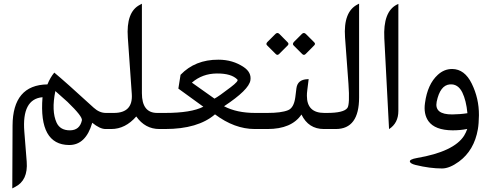

<svg xmlns="http://www.w3.org/2000/svg" viewBox="-20 -717 2730 1067"><path d="M568.8 -89.4C544.4 -89.4 522 -99.1 501 -118.2C394.5 -215.8 321.3 -280.8 281.7 -313.5C266.6 -295.4 253.9 -273.4 243.7 -248C115.2 -246.1 50.3 -169.4 49.8 -18.6L48.3 330.1L63 322.3C112.3 297.9 133.8 251 128.4 181.2L115.2 14.6C105.5 -106 139.2 -169.9 216.3 -176.8C202.1 -0.5 251.5 87.9 363.8 88.9C425.8 89.4 468.8 47.9 492.7 -34.7C521 -11.7 545.4 0 566.4 0H586.4V-89.4ZM287.6 -210.9C322.8 -180.2 345.2 -160.2 355 -150.9C411.6 -96.2 438.5 -62 435.1 -47.9C426.8 -11.2 404.8 6.8 369.6 7.3C333 7.8 307.6 -6.8 294.4 -35.6C274.9 -78.1 272.5 -136.7 287.6 -210.9Z M853.5 -89.4C796.9 -89.4 768.6 -126 768.6 -199.2V-696.3L756.8 -689.9C705.6 -663.6 683.6 -602.5 690.4 -507.3L712.4 -194.8C717.3 -124.5 684.1 -89.4 612.8 -89.4H562V0H598.6C650.4 0 696.8 -23.4 737.3 -69.8C770 -23.4 812.5 0 865.7 0H895.5V-89.4Z M1444.8 0V-89.4H1397.9C1330.1 -89.4 1272.5 -101.6 1225.1 -126.5C1317.4 -187.5 1366.2 -235.4 1371.6 -271C1376 -299.8 1363.8 -324.2 1335 -343.8C1293.9 -371.6 1247.1 -385.3 1193.8 -385.3C1107.4 -385.7 1037.1 -357.4 983.4 -301.3L971.2 -224.6L1109.9 -124C1065.4 -101.1 994.6 -89.4 897.5 -89.4H871.1V0H897.9C1019.5 0 1111.8 -27.3 1174.8 -81.5C1247.1 -27.3 1320.8 0 1395.5 0ZM1046.4 -257.8C1085.4 -291.5 1131.3 -308.1 1184.6 -308.6C1238.8 -309.1 1276.9 -297.9 1299.3 -274.9C1304.7 -269.5 1292.5 -255.4 1262.2 -232.4C1217.3 -197.8 1187 -176.8 1171.9 -168.9Z M1799.8 -89.4H1782.2C1717.8 -89.4 1685.5 -121.1 1685.5 -184.6C1685.5 -193.8 1686 -204.1 1687.5 -214.4L1695.3 -277.3L1688 -276.9C1651.9 -275.4 1631.8 -258.8 1627.4 -227.1L1621.1 -176.3C1615.7 -137.2 1602.5 -113.3 1580.6 -104.5C1555.2 -94.2 1517.1 -89.4 1466.3 -89.4H1420.4V0H1466.8C1556.2 0 1618.7 -26.9 1655.3 -80.6C1681.2 -26.9 1722.7 0 1779.8 0H1799.8ZM1533.2 -527.8C1529.3 -531.7 1525.4 -533.7 1521.5 -533.7C1518.1 -533.7 1514.2 -531.7 1510.7 -528.3L1465.8 -483.4C1462.4 -480 1460.4 -476.1 1460.4 -472.7C1460.4 -470.2 1461.9 -467.3 1464.4 -464.8L1512.2 -417C1515.6 -413.6 1518.6 -412.1 1521.5 -412.1C1524.9 -412.1 1527.8 -413.6 1531.2 -417L1579.1 -464.8C1581.5 -467.3 1583 -470.2 1583 -473.1C1583 -476.1 1581.5 -479 1578.6 -481.9ZM1680.2 -527.8C1676.3 -531.7 1672.4 -533.7 1668.5 -533.7C1665 -533.7 1661.1 -531.7 1657.7 -528.3L1613.3 -483.9C1609.9 -480 1607.9 -476.1 1607.9 -472.7C1607.9 -469.7 1609.4 -466.8 1611.8 -464.4L1659.2 -417C1662.6 -413.6 1665.5 -412.1 1668.9 -412.1C1672.4 -412.1 1675.3 -413.6 1678.7 -417L1726.1 -464.8C1729 -467.8 1730.5 -470.7 1730.5 -473.1C1730.5 -476.1 1729 -479 1726.1 -481.9Z M1846.2 0C1932.6 0 1975.6 -58.6 1975.6 -175.8V-696.8L1967.3 -692.4C1914.1 -665.5 1890.6 -604.5 1897.5 -508.8L1916.5 -251C1921.9 -175.3 1919.9 -130.4 1910.6 -117.2C1897.5 -98.6 1859.4 -89.4 1796.9 -89.4H1775.4V0H1846.2Z M2184.6 -690.9C2133.8 -664.6 2110.8 -602.5 2115.7 -504.4L2142.1 0.5C2176.8 -22 2193.8 -55.7 2193.8 -100.6V-695.3Z M2530.3 181.2C2586.9 139.6 2622.1 79.6 2635.7 1C2639.2 -19.5 2641.1 -45.4 2641.6 -76.2C2642.1 -139.2 2628.4 -197.8 2601.6 -252.4C2575.2 -306.2 2539.1 -333 2493.7 -333.5C2463.9 -334 2437 -323.2 2413.1 -301.3C2375 -266.6 2351.1 -214.4 2341.8 -144.5C2335.9 -104 2342.3 -70.3 2360.8 -43.9C2384.8 -10.3 2429.7 6.8 2495.1 7.3C2523.9 7.3 2550.8 4.9 2576.7 -0.5C2572.3 12.7 2566.4 24.9 2559.1 37.1C2521.5 96.2 2434.1 137.7 2296.9 161.1C2269 166 2255.9 172.9 2257.8 181.2C2259.3 188.5 2270 194.8 2289.1 199.7C2342.8 212.9 2392.1 219.2 2436.5 219.2C2464.4 219.2 2495.6 206.5 2530.3 181.2ZM2480 -248C2509.8 -250.5 2533.2 -235.8 2549.3 -203.1C2563.5 -173.8 2573.2 -135.3 2577.6 -87.9C2550.3 -83.5 2522.5 -81.5 2493.7 -81.1C2426.3 -80.6 2397.5 -104 2406.7 -151.4C2419.4 -212.9 2443.8 -245.1 2480 -248Z"/></svg>

Font: Gandom
Style: Regular
Weight: 400
Foundry: DejaVu fonts team - Redesigned by Saber Rastikerdar - Based on Samim Font
Version: Version 0.8